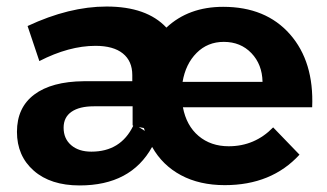

<svg xmlns="http://www.w3.org/2000/svg" viewBox="-20 -564 1008 591"><path d="M32.2 -158.2Q32.2 -232.9 85.4 -272.9Q138.7 -313 237.8 -314H387.2V-333Q387.2 -376 358.2 -399.4Q329.1 -422.9 273.9 -422.9Q192.4 -422.9 101.1 -376L64.9 -483.9Q192.9 -543.9 308.1 -543.9Q431.6 -543.9 492.2 -479Q560.5 -543 667 -543Q798.3 -543 872.6 -458.5Q946.8 -374 940.9 -233.9H543Q553.7 -177.2 591.3 -145.5Q628.9 -113.8 684.1 -113.8Q764.2 -113.8 820.8 -171.9L901.9 -87.9Q815.9 5.9 671.9 5.9Q594.2 5.9 537.1 -24.7Q480 -55.2 448.2 -111.8Q382.8 6.8 225.1 6.8Q135.7 6.8 84 -38.6Q32.2 -84 32.2 -158.2ZM175.8 -170.9Q175.8 -137.2 199 -117.2Q222.2 -97.2 261.2 -97.2Q351.6 -97.2 390.1 -176.8L388.2 -178.2V-236.8H269Q224.6 -236.8 200.2 -220Q175.8 -203.1 175.8 -170.9ZM407.2 -172.9 425.8 -161.1 422.9 -169.9ZM542 -312H788.1Q787.1 -365.7 753.9 -400.4Q720.7 -435.1 668.9 -435.1Q619.1 -435.1 585.2 -401.1Q551.3 -367.2 542 -312Z"/></svg>

Font: Montserrat Semi Bold
Style: Regular
Weight: 600
Designer: Julieta Ulanovsky
Foundry: Julieta Ulanovsky
Version: Version 3.001;PS 003.001;hotconv 1.0.70;makeotf.lib2.5.58329